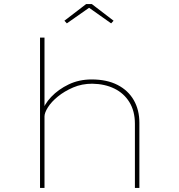

<svg xmlns="http://www.w3.org/2000/svg" viewBox="-20 -925 883 945"><path d="M177 0V-740H199V-375L186 -371Q197 -411 232 -448Q267 -485 318 -509.5Q369 -534 431 -534Q506 -534 558.5 -507Q611 -480 638.5 -432Q666 -384 666 -321V0H644V-316Q644 -378 617 -422Q590 -466 543 -489Q496 -512 434 -513Q383 -513 340 -494.5Q297 -476 265 -450Q233 -424 216 -397Q199 -370 199 -352V0H188Q176 0 173 0Q170 0 177 0ZM309 -810 297 -823 404 -905H432L539 -823L527 -810L411 -892H426Z"/></svg>

Font: Lexend Peta Thin
Style: Regular
Weight: 250
Version: Version 1.007